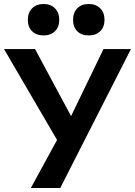

<svg xmlns="http://www.w3.org/2000/svg" viewBox="-21 -939 674 959"><path d="M479.5 -783Q458 -762 422 -762Q386 -762 365 -783Q344 -804 344 -840Q344 -876 365 -897.5Q386 -919 422 -919Q458 -919 479.5 -897.5Q501 -876 501 -840Q501 -804 479.5 -783ZM197 -762Q161 -762 139.5 -783Q118 -804 118 -840Q118 -876 139.5 -897.5Q161 -919 197 -919Q232 -919 253.5 -897.5Q275 -876 275 -840Q275 -804 253.5 -783Q232 -762 197 -762ZM133 0 264 -240 -1 -694H154L334 -359L496 -694H633L280 0Z"/></svg>

Font: Cantarell
Style: Bold
Weight: 700
Designer: Dave Crossland, Nikolaus Waxweiler, Florian Fecher, Jacques Le Bailly, Eben Sorkin, Alexei Vanyashin, Alexios Zavras, Em
Version: Version 0.303